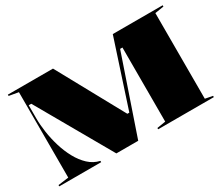

<svg xmlns="http://www.w3.org/2000/svg" viewBox="-121 -1000 1491 1293"><g transform="rotate(-30 625.0 -354.0)"><path d="M20 0V-10L102 -21V-685L29 -698V-708H380L672 -175L653 -194H683L671 -176L845 -708H1233V-698L1164 -687V-21L1222 -10V0H789V-10L856 -21V-597H838L634 0H464L135 -576H115V-472Q115 -423 123.5 -365.5Q132 -308 149.5 -250Q167 -192 194.5 -141.5Q222 -91 259.5 -56Q297 -21 346 -10V0Z"/></g></svg>

Font: Kalnia SemiExpanded SemiBold
Style: Regular
Weight: 600
Width: 6
Designer: Frida Medrano
Foundry: Frida Medrano
Version: Version 1.105